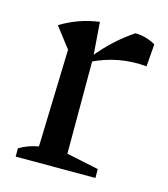

<svg xmlns="http://www.w3.org/2000/svg" viewBox="-82 -563 548 628"><g transform="rotate(15 191.5 -248.5)"><path d="M365 -396Q269 -405 182 -362V-380Q209 -414 239 -441.5Q269 -469 302 -491Q321 -491 338 -486Q355 -481 371 -472ZM28 0V-28Q41 -36 56.5 -42Q72 -48 93 -52L103 -382L50 -451Q111 -488 180 -497L189 -379V-53L298 -30V0Z"/></g></svg>

Font: Piazzolla 24pt Medium
Style: Regular
Weight: 500
Designer: Juan Pablo del Peral
Foundry: Huerta Tipografica
Version: Version 2.005